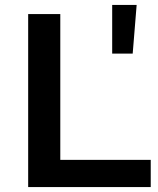

<svg xmlns="http://www.w3.org/2000/svg" viewBox="-20 -757 639 777"><path d="M94 -700H224V-110H590V0H94ZM434 -737H533L517 -540H434Z"/></svg>

Font: Montserrat Alternates SemiBold
Style: Regular
Weight: 600
Designer: Julieta Ulanovsky
Foundry: Julieta Ulanovsky
Version: Version 7.200